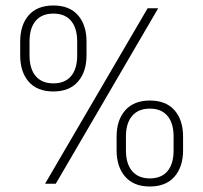

<svg xmlns="http://www.w3.org/2000/svg" viewBox="-20 -669 740 699"><path d="M183 0H144L517.5 -639H556ZM525.5 10Q467 10 435.8 -25.8Q404.5 -61.5 404.5 -122V-171.5Q404.5 -232 436 -267.5Q467.5 -303 525.5 -303Q584 -303 615.2 -267.8Q646.5 -232.5 646.5 -171.5V-122Q646.5 -61.5 615.2 -25.8Q584 10 525.5 10ZM525.5 -19.5Q567.5 -19.5 589.8 -46Q612 -72.5 612 -121V-172Q612 -220.5 589.8 -247Q567.5 -273.5 525.5 -273.5Q483.5 -273.5 461 -247Q438.5 -220.5 438.5 -172V-121Q438.5 -72.5 461.2 -46Q484 -19.5 525.5 -19.5ZM174.5 -336Q115.5 -336 84.5 -371.5Q53.5 -407 53.5 -468V-517Q53.5 -578 84.5 -613.5Q115.5 -649 174.5 -649Q233 -649 264 -613.5Q295 -578 295 -517V-468Q295 -407.5 263.8 -371.8Q232.5 -336 174.5 -336ZM174.5 -365.5Q216.5 -365.5 238.8 -392Q261 -418.5 261 -467V-518Q261 -566.5 238.8 -593Q216.5 -619.5 174.5 -619.5Q132 -619.5 109.8 -593Q87.5 -566.5 87.5 -518V-467Q87.5 -418.5 110 -392Q132.5 -365.5 174.5 -365.5Z"/></svg>

Font: Anek Malayalam Medium ExtraLight
Style: Regular
Weight: 250
Version: Version 1.003